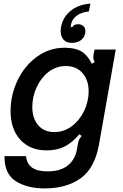

<svg xmlns="http://www.w3.org/2000/svg" viewBox="-20 -835 686 1070"><path d="M5 35H125Q130 79 159.5 99.5Q189 120 245 120Q317 120 358 87Q399 54 409 -4L414 -32Q417 -48 421 -57Q425 -66 435 -77L423 -87Q380 -38 338.5 -17.5Q297 3 240 3Q147 3 93 -56.5Q39 -116 39 -215Q39 -306 78 -387.5Q117 -469 186 -519Q255 -569 341 -569Q398 -569 432.5 -549Q467 -529 492 -480L508 -489Q500 -502 500 -517Q500 -521 502 -535L507 -559H625L532 -31Q508 103 429 159Q350 215 229 215Q130 215 67 174Q4 133 5 35ZM474 -326Q474 -389 439.5 -428Q405 -467 347 -467Q293 -467 250.5 -434Q208 -401 184 -348.5Q160 -296 160 -239Q160 -176 192.5 -137.5Q225 -99 283 -99Q337 -99 380.5 -132Q424 -165 449 -217.5Q474 -270 474 -326ZM318 -662Q318 -696 336 -730Q354 -764 391.5 -787.5Q429 -811 484 -815L475 -771Q430 -767 403 -744Q376 -721 374 -684H384Q391 -700 416 -700Q433 -700 444.5 -689.5Q456 -679 456 -662Q456 -633 435 -614.5Q414 -596 381 -596Q350 -596 334.5 -613.5Q319 -631 318 -662Z"/></svg>

Font: Open Sauce Sans SemiBold Italic
Style: Regular
Weight: 600
Italic angle: -10°
Designer: Alfredo Marco Pradil
Foundry: Creative Sauce Fz LLC
Version: Version 1.477